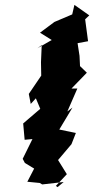

<svg xmlns="http://www.w3.org/2000/svg" viewBox="-20 -767 386 787"><path d="M216 0 209 -5 254 -53 218 -111 273 -176 291 -222 223 -236 277 -326 256 -310 297 -404H273L336 -469L308 -496L306 -538L298 -590L341 -598L329 -688L346 -704L285 -747L276 -708L203 -677L144 -633L192 -603L133 -569L151 -582L148 -512L149 -457L98 -382L106 -341L127 -364L145 -321L75 -261L81 -194L113 -197L73 -116L82 -99L120 -76L92 -22L143 -17L153 -11L241 -21Z"/></svg>

Font: Asimov Aggro
Style: CondIt
Weight: 500
Designer: Google
Version: Version 2.000980; 2014